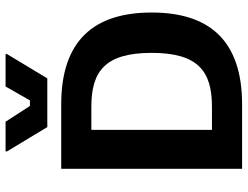

<svg xmlns="http://www.w3.org/2000/svg" viewBox="-120 -770 890 690"><g transform="rotate(-90 325.0 -425.0)"><path d="M388.3 -700 475.8 -845V-850H359.2L309.2 -762.5H289.2L232.5 -850H125.8V-845L213.3 -700ZM295 0C525.8 0 625 -119.2 625 -325C625 -530.8 525.8 -650 295 -650H63.3V0ZM203.3 -541.7H286.7C414.2 -541.7 480 -491.7 480 -325C480 -158.3 414.2 -108.3 286.7 -108.3H203.3Z"/></g></svg>

Font: Familjen Grotesk
Style: Bold
Weight: 700
Designer: Anders Wikstroem, Jonas Baeckman, Matilda Gysing, Kristian Moeller
Foundry: Familjen STHLM AB
Version: Version 2.000